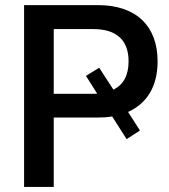

<svg xmlns="http://www.w3.org/2000/svg" viewBox="-20 -739 669 759"><path d="M192.4 0V-274.4H367.2C387.2 -274.4 405.8 -275.4 423.3 -278.8L480.5 -189L533.2 -223.1L486.3 -296.4C561.5 -330.6 603 -397.9 603 -496.6C603 -636.7 517.6 -718.8 367.2 -718.8H75.2V0ZM192.4 -624H349.1C439.5 -624 488.3 -581.1 488.3 -496.6C488.3 -441.4 467.8 -403.3 428.2 -384.8L372.1 -471.2L319.8 -439L364.3 -368.7C359.9 -368.2 355 -368.2 350.6 -368.2H192.4Z"/></svg>

Font: Winston Medium
Style: Regular
Weight: 500
Designer: Vernon Adams, Kim Jin-seong, David Berlow, Cristiano Sobral
Foundry: The Winston Project Authors
Version: Version 3.004